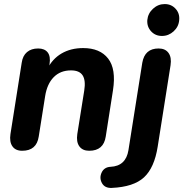

<svg xmlns="http://www.w3.org/2000/svg" viewBox="-20 -738 906 949"><path d="M31.7 -75.6 87.3 -428Q92.1 -462.3 113.4 -480.4Q134.6 -498.4 168.7 -498.4Q200.8 -498.4 215.9 -478.7Q230.9 -458.9 224.9 -421.6L215.9 -365.2L213.1 -395.3Q238.1 -446.5 283.9 -473.5Q329.7 -500.4 391.1 -500.4Q474.3 -500.4 514.5 -448.5Q554.7 -396.6 538.5 -292.4L502.7 -63.2Q492.1 7.2 420.9 7.2Q387.8 7.2 372 -14.9Q356.3 -36.9 362.1 -75.6L396.3 -290Q404.4 -340.1 388.7 -365.1Q372.9 -390.1 331 -390.1Q278.3 -390.1 245.4 -356.5Q212.5 -322.9 203.1 -262.6L171.5 -63.2Q160.9 7.2 89.7 7.2Q56.6 7.2 41.3 -14.9Q25.9 -36.9 31.7 -75.6ZM525.9 86.5Q602.3 83.1 614.9 3.9L683.3 -428Q695.5 -498.4 763.9 -498.4Q797 -498.4 812.9 -476.4Q828.9 -454.3 823 -415.6L759.5 -13.6Q743.1 91.1 691.8 138.6Q640.4 186 532.5 190.8Q497.9 192.4 483.9 167Q470 141.7 482.3 115Q494.7 88.3 525.9 86.5ZM708.1 -638.9Q711.3 -671.8 736.3 -694.8Q761.4 -717.9 794.1 -717.9Q826.7 -717.9 847.8 -694.8Q868.9 -671.8 865.7 -638.9Q863.3 -606.2 838.3 -583.2Q813.2 -560.3 780.5 -560.3Q747.9 -560.3 726.8 -583.2Q705.7 -606.2 708.1 -638.9Z"/></svg>

Font: SN Pro Thin
Style: Italic
Weight: 200
Italic angle: -9°
Designer: Tobias Whetton
Foundry: Supernotes
Version: Version 1.003;Glyphs 3.3 (3324)